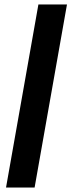

<svg xmlns="http://www.w3.org/2000/svg" viewBox="-20 -740 320 860"><path d="M7 100 152 -720H280L135 100Z"/></svg>

Font: DeepMind Sans
Style: Bold Italic
Weight: 700
Italic angle: -10°
Designer: Jonny Pinhorn / Modifications: Colophon Foundry
Foundry: Colophon Foundry
Version: Version 1.002; ttfautohint (v1.8.2)